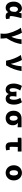

<svg xmlns="http://www.w3.org/2000/svg" viewBox="3088 -3670 825 7040"><g transform="rotate(90 3500.0 -150.5)"><path d="M269 54C335 54 386 24 424 -38H429C451 30 499 54 580 54C627 54 661 45 682 34L661 -97C648 -92 635 -90 624 -90C592 -90 569 -102 569 -142C569 -225 614 -400 644 -529H468L451 -434H446C409 -511 355 -543 292 -543C160 -543 40 -431 40 -243C40 -58 130 54 269 54ZM222 -245C222 -354 271 -398 319 -398C365 -398 394 -364 416 -305L409 -208C405 -143 359 -92 312 -92C257 -92 222 -137 222 -245Z M1209 242H1394C1394 178 1391 96 1379 24C1526 -206 1565 -336 1598 -529H1422C1414 -394 1388 -275 1332 -161H1327C1285 -321 1228 -469 1180 -543L997 -504C1121 -330 1218 -55 1218 84C1218 164 1216 195 1209 242Z M2207 40H2375C2502 -171 2552 -327 2587 -529H2410C2400 -401 2378 -267 2325 -141H2320C2299 -258 2238 -442 2180 -543L1997 -504C2088 -366 2175 -171 2207 40Z M3270 54C3338 54 3395 26 3426 -55H3430C3462 26 3529 54 3597 54C3739 54 3816 -61 3816 -257C3816 -373 3781 -461 3731 -543L3568 -484C3622 -394 3638 -334 3638 -245C3638 -145 3611 -90 3572 -90C3527 -90 3507 -116 3507 -191C3507 -245 3513 -275 3522 -342H3335C3344 -275 3350 -245 3350 -191C3350 -124 3326 -90 3279 -90C3232 -90 3213 -143 3213 -218C3213 -308 3243 -388 3298 -480L3130 -543C3081 -461 3044 -343 3044 -253C3044 -55 3131 54 3270 54Z M4311 54C4465 54 4574 -47 4574 -209C4574 -293 4542 -360 4487 -392V-397C4546 -395 4585 -390 4647 -383V-529H4319C4176 -529 4040 -434 4040 -238C4040 -49 4161 54 4311 54ZM4222 -238C4222 -344 4257 -385 4313 -385C4372 -385 4405 -315 4405 -228C4405 -140 4371 -90 4313 -90C4256 -90 4222 -143 4222 -238Z M5359 54C5411 54 5456 45 5494 34L5471 -99C5445 -92 5427 -90 5406 -90C5380 -90 5362 -101 5362 -141C5362 -202 5365 -296 5369 -390H5538V-529H5115L5030 -522V-390H5195V-147C5195 -27 5236 54 5359 54Z M6318 54C6463 54 6596 -56 6596 -245C6596 -433 6463 -543 6318 -543C6173 -543 6040 -433 6040 -245C6040 -56 6173 54 6318 54ZM6222 -245C6222 -339 6251 -399 6318 -399C6385 -399 6414 -339 6414 -245C6414 -150 6385 -90 6318 -90C6251 -90 6222 -150 6222 -245Z"/></g></svg>

Font: コーポレート・ロゴ ver3 Bold
Style: Regular
Weight: 700
Designer: [KANA_main] LOGOTYPE.JP [Source Han Sans] Ryoko NISHIZUKA 西塚涼子 (kana, bopomofo & ideographs); Paul D. Hunt (Latin, Greek
Version: Version 12.001;FEAKit 1.0